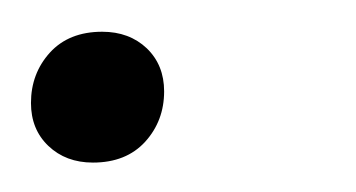

<svg xmlns="http://www.w3.org/2000/svg" viewBox="-25 -98 230 124"><path d="M41 -77.5Q58.5 -77.5 69.8 -66.8Q81 -56 81 -39Q81 -20 68.8 -6.5Q56.5 7 35 7Q17.5 7 6.2 -3.8Q-5 -14.5 -5 -31.5Q-5 -50.5 7.2 -64Q19.5 -77.5 41 -77.5Z"/></svg>

Font: Newsreader Display ExtraLight
Style: Italic
Weight: 275
Italic angle: -17°
Designer: Hugues Gentile
Foundry: Production Type
Version: Version 1.001